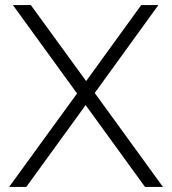

<svg xmlns="http://www.w3.org/2000/svg" viewBox="-20 -740 681 760"><path d="M554 0H625L355 -372L607 -720H539L321 -419L102 -720H31L285 -370L16 0H84L319 -324Z"/></svg>

Font: Aspekta 250
Style: Regular
Weight: 250
Designer: Ivo Dolenc
Version: Version 2.000